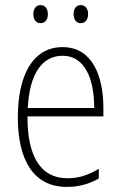

<svg xmlns="http://www.w3.org/2000/svg" viewBox="-20 -724 475 754"><path d="M111 -668C111 -648 121 -633 139 -633C157 -633 168 -647 168 -668C168 -690 157 -704 139 -704C121 -704 111 -689 111 -668ZM269 -669C269 -648 279 -633 297 -633C315 -633 326 -647 326 -669C326 -690 315 -704 297 -704C279 -704 269 -689 269 -669ZM226 -539C108 -539 50 -427 50 -263C50 -98 110 10 242 10C291 10 331 -2 368 -23V-61C324 -35 288 -24 244 -24C140 -24 87 -110 88 -267H386V-300C386 -428 341 -539 226 -539ZM226 -505C313 -505 350 -415 350 -300H89C96 -437 147 -505 226 -505Z"/></svg>

Font: Noto Sans Georgian Condensed ExtraLight
Style: Regular
Weight: 200
Width: 3
Designer: Monotype Design Team, Akaki Razmadze
Foundry: Google LLC
Version: Version 2.005